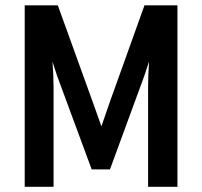

<svg xmlns="http://www.w3.org/2000/svg" viewBox="-20 -697 767 728"><path d="M73.7 -676.8H199.2L330.1 -314.5L381.8 -169.4H347.7L397.9 -314.5L527.8 -676.8H652.8V11.2H541.5V-365.7Q541.5 -410.2 545.2 -464.1Q548.8 -518.1 554.7 -543.9H571.8L526.9 -408.7L397 -54.7H327.6L196.8 -408.7L152.8 -543.9H169.9Q174.8 -518.1 179 -464.1Q183.1 -410.2 183.1 -365.7V11.2H73.7Z"/></svg>

Font: Pyidaungsu Book
Style: Bold
Weight: 700
Designer: Sun Tun
Foundry: MCF
Version: Version 1.008;February 27, 2020;FontCreator 11.0.0.2408 32-b